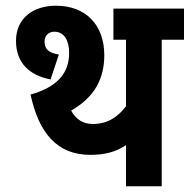

<svg xmlns="http://www.w3.org/2000/svg" viewBox="-20 -652 664 672"><path d="M546 -513H624V-622H377V-513H421V-280C391 -241 355 -218 305 -218C270 -218 245 -235 229 -265C311 -312 345 -376 345 -459C345 -565 280 -632 176 -632C97 -632 36 -589 36 -509C36 -431 84 -388 157 -374L186 -461C149 -467 136 -481 136 -507C136 -526 149 -541 170 -541C206 -541 222 -508 222 -467C222 -398 183 -348 87 -321C116 -185 181 -110 296 -110C344 -110 384 -119 421 -144V0H546Z"/></svg>

Font: Noto Sans Devanagari UI Condensed
Style: Bold
Weight: 700
Width: 3
Designer: Jelle Bosma - Monotype Design Team
Foundry: Monotype Imaging Inc.
Version: Version 2.004